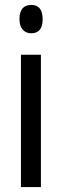

<svg xmlns="http://www.w3.org/2000/svg" viewBox="-20 -759 251 779"><path d="M107 -739Q153 -739 153 -681Q153 -624 107 -624Q85 -624 72 -639Q59 -654 59 -681Q59 -739 107 -739ZM146 -537V0H65V-537Z"/></svg>

Font: Noto Sans Myanmar ExtraCondensed
Style: Regular
Weight: 400
Width: 2
Designer: Monotype Design Team
Foundry: Monotype Imaging Inc.
Version: Version 2.107; ttfautohint (v1.8.4.7-5d5b)